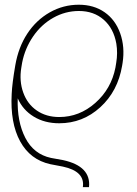

<svg xmlns="http://www.w3.org/2000/svg" viewBox="-20 -558 579 809"><path d="M229.5 -38.6Q168 -38.6 122.1 -66.7Q76.2 -94.7 54.7 -143.6Q51.3 -45.9 86.7 22.9Q122.1 91.8 194.8 107.4L246.1 116.7Q364.3 142.6 355 230.5H329.1Q338.9 164.1 245.1 144L191.9 133.8Q107.4 115.2 64.9 37.6Q22.5 -40 29.3 -163.1Q31.2 -206.1 44.4 -282.7Q57.6 -359.4 95.2 -416.5Q132.8 -473.6 189.7 -505.9Q246.6 -538.1 312 -538.1Q375.5 -538.1 420.9 -506.3Q466.3 -474.6 486.6 -417.2Q506.8 -359.9 496.6 -293.5L494.6 -281.2Q476.6 -173.8 402.6 -106.2Q328.6 -38.6 229.5 -38.6ZM229.5 -64.9Q314.5 -64.9 381.6 -124.3Q448.7 -183.6 466.3 -272.9L469.7 -293.5Q476.6 -334.5 470.2 -374Q459 -438 417 -474.9Q375 -511.7 312.5 -511.7Q255.4 -511.7 204.6 -483.2Q153.8 -454.6 119.4 -404.3Q85 -354 73.2 -293.5L69.8 -272.9Q60.5 -216.8 77.9 -168.2Q95.2 -119.6 135 -92.3Q174.8 -64.9 229.5 -64.9Z"/></svg>

Font: Roboto Thin
Style: Italic
Weight: 250
Italic angle: -12°
Designer: Google
Version: Version 2.134; 2016